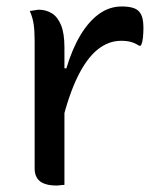

<svg xmlns="http://www.w3.org/2000/svg" viewBox="-20 -568 490 593"><path d="M171 -357H185Q203 -417 228.5 -459.5Q254 -502 286 -525Q318 -548 356 -548Q375 -548 388 -544.5Q401 -541 408 -534Q416 -526 419.5 -513.5Q423 -501 423 -479Q423 -472 422.5 -465Q422 -458 421.5 -452Q421 -446 419.5 -439.5Q418 -433 415 -427H409Q399 -434 386 -438Q373 -442 354 -442Q315 -442 281.5 -415Q248 -388 220.5 -332.5Q193 -277 171 -189ZM179 3Q174 3 170 3.5Q166 4 162.5 4.5Q159 5 155 5Q137 5 124 1.5Q111 -2 103 -8.5Q95 -15 91 -25Q87 -35 87 -47Q87 -89 87 -129Q87 -169 87 -208.5Q87 -248 87 -287Q87 -326 87 -364.5Q87 -403 87 -442Q87 -472 84 -493Q81 -514 72 -534Q77 -535 82 -535.5Q87 -536 91.5 -537Q96 -538 100 -538Q122 -538 140 -527Q158 -516 168.5 -490.5Q179 -465 179 -422Q179 -378 179 -335Q179 -292 179 -248.5Q179 -205 179 -162.5Q179 -120 179 -78.5Q179 -37 179 3Z"/></svg>

Font: Recursive Casual
Style: Regular
Weight: 400
Version: Version 1.047